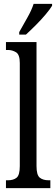

<svg xmlns="http://www.w3.org/2000/svg" viewBox="-20 -979 293 999"><path d="M11 0V-41H21Q50 -41 66.5 -54.5Q83 -68 83 -115V-651Q83 -695 63.5 -707Q44 -719 21 -719H11V-760H170V-115Q170 -68 187 -54.5Q204 -41 233 -41H242V0ZM80 -812Q101 -850 122.5 -887.5Q144 -925 155 -959H251V-949Q241 -932 218 -904.5Q195 -877 167 -849Q139 -821 115 -799H80Z"/></svg>

Font: Noto Serif Bengali ExtraCondensed
Style: Regular
Weight: 400
Width: 2
Designer: Juan Bruce, Universal Thirst, Indian Type Foundry and the Monotype Design Team.
Foundry: Monotype Imaging Inc.
Version: Version 2.003; ttfautohint (v1.8.4.7-5d5b)